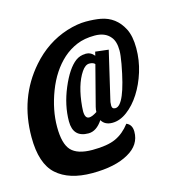

<svg xmlns="http://www.w3.org/2000/svg" viewBox="-100 -645 754 771"><g transform="rotate(-15 277.0 -259.5)"><path d="M247.1 -418.5Q265.1 -431.6 287.6 -431.6L288.1 -432.1Q310.1 -432.1 324.2 -414.1L328.1 -430.2L382.8 -423.8L337.9 -231.9Q334 -219.2 334 -204.6Q334 -189.9 348.1 -189.9Q387.2 -189.9 417.5 -355.5Q423.8 -391.6 423.8 -409.2Q423.8 -447.8 407.2 -466.8Q385.7 -493.2 342.5 -493.2Q299.3 -493.2 267.6 -479.7Q235.8 -466.3 210 -443.4Q159.2 -397.5 130.6 -322.8Q102.1 -248 102.1 -177.7Q102.1 -107.4 127.9 -79.6Q153.8 -51.8 216.1 -51.8Q278.3 -51.8 313 -67.6Q347.7 -83.5 374 -118.2Q397 -108.9 397 -79.1Q397 -24.4 342.8 5.9Q287.1 38.1 191.2 38.1Q95.2 38.1 43.7 -8.1Q-7.8 -54.2 -7.8 -164.1Q-7.8 -327.6 92.8 -442.4Q156.2 -515.1 243.2 -543Q287.1 -556.6 322.3 -556.6Q357.4 -556.6 383.8 -551.8Q445.3 -540.5 475.1 -482.9Q491.2 -451.7 491.2 -401.4Q491.2 -351.1 476.6 -304Q461.9 -256.8 438 -219.5Q414.1 -182.1 383.5 -159.2Q353 -136.2 321.5 -136.2Q290 -136.2 276.9 -159.2Q251 -120.1 217.8 -120.1Q153.8 -120.1 153.8 -186.8Q153.8 -253.4 183.1 -323Q212.4 -392.6 247.1 -418.5ZM236.8 -181.2Q249.5 -181.2 270 -194.8Q270 -204.6 272.9 -215.8L315.9 -381.8Q309.1 -390.1 292.5 -390.1Q275.9 -390.1 260.7 -367.7Q228 -319.3 220.2 -230.5Q219.2 -219.7 219.2 -211.9Q219.2 -181.2 236.8 -181.2Z"/></g></svg>

Font: UVF Lobster12
Style: Regular
Weight: 400
Designer: Pablo Impallari
Foundry: Pablo Impallari. www.impallari.com
Version: Version 1.004